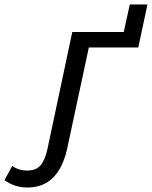

<svg xmlns="http://www.w3.org/2000/svg" viewBox="-163 -665 679 858"><path d="M-40 173Q-98 173 -143 140L-108 76Q-82 97 -41 97Q-2 97 18 74Q38 51 49 1L160 -522H390L417 -645H496L455 -453H234L137 0Q98 173 -40 173Z"/></svg>

Font: Raleway-v4020 Medium
Style: Italic
Weight: 500
Italic angle: -12°
Designer: Matt McInerney, Pablo Impallari, Rodrigo Fuenzalida
Foundry: Matt McInerney, Pablo Impallari, Rodrigo Fuenzalida
Version: Version 4.020;PS 004.020;hotconv 1.0.88;makeotf.lib2.5.64775